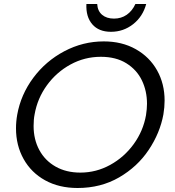

<svg xmlns="http://www.w3.org/2000/svg" viewBox="-20 -926 873 960"><path d="M797 -354Q803 -390 803 -423Q803 -507 765.5 -574Q728 -641 659 -680Q590 -719 499 -719Q395 -719 302 -670Q209 -621 146.5 -537Q84 -453 66 -352Q60 -318 60 -284Q60 -199 98 -131Q136 -63 205.5 -24.5Q275 14 368 14Q484 14 575.5 -39Q667 -92 723.5 -176.5Q780 -261 797 -354ZM715 -407Q715 -382 710 -350Q696 -271 648.5 -205.5Q601 -140 531 -101.5Q461 -63 382 -63Q311 -63 258 -93Q205 -123 176.5 -176Q148 -229 148 -296Q148 -329 153 -354Q167 -434 214.5 -499.5Q262 -565 332.5 -603.5Q403 -642 484 -642Q560 -642 612 -609.5Q664 -577 689.5 -524Q715 -471 715 -407ZM550 -833Q513 -833 490.5 -852Q468 -871 466 -906H412Q409 -842 441.5 -804.5Q474 -767 535 -767Q597 -767 645.5 -805Q694 -843 711 -906H657Q641 -871 613.5 -852Q586 -833 550 -833Z"/></svg>

Font: Geom Light
Style: Italic
Weight: 300
Italic angle: -10°
Version: Version 1.102